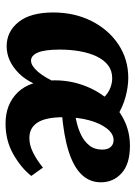

<svg xmlns="http://www.w3.org/2000/svg" viewBox="82 -558 489 693"><g transform="rotate(90 326.5 -211.5)"><path d="M147 9Q94 9 59.5 -34Q25 -77 25 -159Q25 -236 56 -297.5Q87 -359 140.5 -394.5Q194 -430 261 -430Q292 -430 328.5 -420.5Q365 -411 402 -388L343 -327Q327 -351 305.5 -361.5Q284 -372 263 -372Q235 -372 215.5 -357Q196 -342 183.5 -315.5Q171 -289 165 -255Q159 -221 159 -183Q159 -129 169.5 -104Q180 -79 199 -79Q217 -79 238.5 -103.5Q260 -128 282 -177L307 -170Q289 -79 244.5 -35Q200 9 147 9ZM506 -436Q572 -436 605 -406Q638 -376 638 -331Q638 -291 610.5 -262Q583 -233 527 -215Q471 -197 385 -190L387 -237Q402 -239 424.5 -244.5Q447 -250 468.5 -260.5Q490 -271 505 -289.5Q520 -308 520 -336Q520 -356 510.5 -366.5Q501 -377 486 -377Q463 -377 444 -353Q425 -329 414 -288.5Q403 -248 403 -197Q403 -133 422 -103Q441 -73 478 -73Q504 -73 531 -86.5Q558 -100 585 -122L615 -80Q587 -44 537.5 -15.5Q488 13 426 13Q356 13 313 -31.5Q270 -76 270 -165Q270 -218 287.5 -267Q305 -316 336.5 -354Q368 -392 411.5 -414Q455 -436 506 -436Z"/></g></svg>

Font: Rasa
Style: Bold Italic
Weight: 700
Italic angle: -7.10001°
Designer: Anna Giedrys (Yrsa+Rasa design), David Brezina (Yrsa art-direction, Rasa art-direction, design)
Foundry: Rosetta Type Foundry
Version: Version 2.004